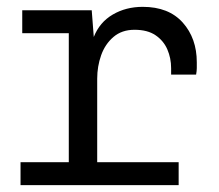

<svg xmlns="http://www.w3.org/2000/svg" viewBox="-20 -541 640 561"><path d="M181 0V-444H45V-511H248L254 -433Q271 -476 309.5 -498.5Q348 -521 397 -521Q473 -521 514 -475Q555 -429 555 -359Q555 -350 555 -342Q555 -334 553 -323H480V-342Q480 -371 469 -396.5Q458 -422 434.5 -438Q411 -454 373 -454Q336 -454 311.5 -433Q287 -412 275.5 -379.5Q264 -347 264 -311V0ZM40 0V-67H502V0Z"/></svg>

Font: Chivo Mono Light
Style: Regular
Weight: 300
Monospace: yes
Designer: Hector Gatti
Foundry: Omnibus-Type
Version: Version 1.008